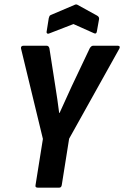

<svg xmlns="http://www.w3.org/2000/svg" viewBox="-20 -866 573 886"><path d="M155 0Q141 0 144 -12L178 -225L77 -642Q75 -655 89 -655H195Q205 -655 208 -643L235 -470Q240 -439 244.5 -408Q249 -377 253 -345H255Q269 -376 283 -406.5Q297 -437 311 -468L394 -643Q401 -655 410 -655H523Q529 -655 531.5 -652Q534 -649 531 -642L299 -226L265 -12Q263 0 253 0ZM208 -712Q202 -709 198 -711.5Q194 -714 195 -719L205 -782Q207 -789 208.5 -792Q210 -795 215 -797L323 -843Q332 -848 339 -843L428 -794Q439 -788 437 -777L427 -721Q425 -707 413 -713L319 -755Z"/></svg>

Font: Sofia Sans Condensed ExtraBold
Style: Italic
Weight: 800
Italic angle: -9°
Version: Version 4.100